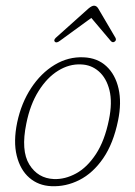

<svg xmlns="http://www.w3.org/2000/svg" viewBox="-20 -647 474 675"><path d="M274 -445.5Q322.5 -443.5 354 -414.2Q385.5 -385 396.8 -335.5Q408 -286 395 -223Q378.5 -142.5 342.8 -90.5Q307 -38.5 259.2 -14.2Q211.5 10 160 7.5Q115 5.5 83 -22.2Q51 -50 38.8 -99.8Q26.5 -149.5 40.5 -217Q55 -285 89.5 -337.5Q124 -390 172 -419Q220 -448 274 -445.5ZM169.5 -17.5Q208.5 -16 247.5 -37.2Q286.5 -58.5 317.2 -105.2Q348 -152 363 -226Q375.5 -287 364.8 -330Q354 -373 327.2 -396.2Q300.5 -419.5 264.5 -420.5Q223.5 -422.5 184.5 -398.5Q145.5 -374.5 115.8 -327.2Q86 -280 72.5 -212.5Q53 -117.5 83 -68.8Q113 -20 169.5 -17.5ZM190.5 -503.5Q178.5 -494.5 173 -500Q167.5 -505.5 176 -514L291 -617Q303 -627 310.5 -627Q319.5 -627 325.5 -617L386 -514Q390.5 -505 382 -500Q375.5 -496 369 -503.5L301 -584Z"/></svg>

Font: Fraunces 72pt SuperSoft Thin
Style: Italic
Weight: 100
Italic angle: -16°
Version: Version 1.000;[b76b70a41]